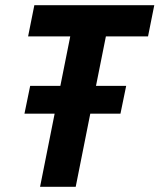

<svg xmlns="http://www.w3.org/2000/svg" viewBox="-20 -718 613 738"><path d="M327 -281 271 0H134L190 -281H74L96 -388H212L250 -578H88L112 -698H573L549 -578H387L349 -388H465L443 -281Z"/></svg>

Font: IBM Plex Sans Cond
Style: Bold Italic
Weight: 700
Width: 3
Italic angle: -11°
Designer: Mike Abbink, Paul van der Laan, Pieter van Rosmalen
Foundry: Bold Monday
Version: Version 1.3